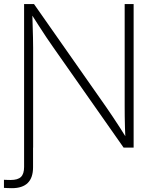

<svg xmlns="http://www.w3.org/2000/svg" viewBox="-20 -748 799 973"><path d="M0 204.1V163.1Q8.8 163.6 18.3 163.8Q27.8 164.1 33.7 164.1Q70.3 164.1 86.2 148.7Q102.1 133.3 102.1 98.1V-62.5H147.5V99.6Q147.5 152.8 120.6 179.2Q93.8 205.6 40.5 205.6Q31.2 205.6 19.8 205.1Q8.3 204.6 0 204.1ZM102.1 0V-727.5H152.3L519 -204.1Q535.2 -181.2 552.5 -154.8Q569.8 -128.4 588.4 -100.1Q606.9 -71.8 625 -42L615.7 -41Q614.3 -71.3 613.3 -100.8Q612.3 -130.4 612.1 -158Q611.8 -185.5 611.8 -210V-727.5H657.2V0H606.4L251.5 -505.9Q232.9 -531.7 215.1 -558.8Q197.3 -585.9 177.2 -616.7Q157.2 -647.5 133.8 -684.6L143.6 -685.5Q144.5 -650.4 145.5 -618.2Q146.5 -585.9 147.2 -557.6Q147.9 -529.3 147.9 -506.3V0Z"/></svg>

Font: Inter 16pt ExtraLight
Style: Regular
Weight: 250
Version: Version 4.001;git-66647c0bb